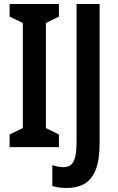

<svg xmlns="http://www.w3.org/2000/svg" viewBox="-20 -734 587 958"><path d="M274 0H28V-63L94 -95V-619L28 -651V-714H274V-651L209 -619V-95L274 -63ZM313 204Q293 204 275 201.5Q257 199 241 194V90Q253 94 267 97Q281 100 297 100Q318 100 332.5 89.5Q347 79 354.5 51.5Q362 24 362 -29V-714H477V-20Q477 64 457.5 113Q438 162 401.5 183Q365 204 313 204Z"/></svg>

Font: Noto Sans Tamil ExtraCondensed SemiBold
Style: Regular
Weight: 600
Width: 2
Designer: Jelle Bosma - Monotype Design Team
Foundry: Monotype Imaging Inc.
Version: Version 2.004; ttfautohint (v1.8.4.7-5d5b)